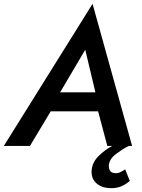

<svg xmlns="http://www.w3.org/2000/svg" viewBox="-48 -760 737 1000"><path d="M265 -279 396 -501 449 -279ZM604 122Q594 129 580 136Q566 143 550 142Q531 140 524.5 128.5Q518 117 519 98Q524 66 556 42Q588 18 622 0H640L434 -740L-28 0H108L216 -180H463L511 0H536Q497 22 466.5 51.5Q436 81 430 120Q424 166 452.5 193Q481 220 532 220Q564 220 588 208.5Q612 197 628 182Z"/></svg>

Font: Jost* 500 Medium Italic
Style: Italic
Weight: 500
Italic angle: -10°
Version: Version 3.200; ttfautohint (v0.97) -l 8 -r 50 -G 200 -x 14 -